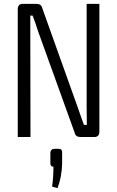

<svg xmlns="http://www.w3.org/2000/svg" viewBox="-20 -710 607 995"><path d="M495 -690V-28Q495 0 469 0H396Q372 0 367 -22L178 -546Q164 -591 149 -629H137V-546L138 0H72V-662Q72 -690 98 -690H169Q194 -690 199 -668L382 -156Q386 -144 391.5 -128.5Q397 -113 404 -93Q411 -73 415 -63H430Q429 -96 429 -162V-690ZM264 61H281Q293 61 297.5 65.5Q302 70 302 82V138Q300 208 278 265L250 257Q257 207 257 154Q241 154 241 135V82Q242 61 264 61Z"/></svg>

Font: exo2condensed_l
Style: Regular
Weight: 300
Width: 3
Designer: Natanael Gama
Version: Version 1.001;PS 001.001;hotconv 1.0.70;makeotf.lib2.5.58329